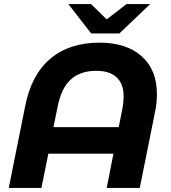

<svg xmlns="http://www.w3.org/2000/svg" viewBox="-20 -921 836 941"><path d="M749 -460Q749 -417 741 -378L665 0H503L536 -168H217L183 0H23L103 -399Q133 -554 226.5 -633Q320 -712 468 -712Q599 -712 674 -645.5Q749 -579 749 -460ZM562 -298 580 -389Q586 -421 586 -448Q586 -510 551.5 -542Q517 -574 452 -574Q374 -574 327 -531.5Q280 -489 262 -396L242 -298ZM716 -901 565 -757H427L315 -901H426L503 -826L600 -901Z"/></svg>

Font: Montserrat Alternates
Style: Bold Italic
Weight: 700
Italic angle: -11.3°
Designer: Julieta Ulanovsky
Foundry: Julieta Ulanovsky
Version: Version 7.200